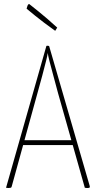

<svg xmlns="http://www.w3.org/2000/svg" viewBox="-20 -932 476 953"><path d="M24 1Q23 1 19 1Q15 1 10 0L210 -703Q210 -705 215 -705Q218 -705 220.5 -704.5Q223 -704 224 -703L425 -10Q427 -4 425 -1.5Q423 1 417 1Q414 1 409.5 1Q405 1 401 0L268 -470Q256 -516 244.5 -557.5Q233 -599 225.5 -629Q218 -659 217 -669Q216 -659 208.5 -629Q201 -599 190 -557.5Q179 -516 166 -470L38 -6Q37 -1 33 0Q29 1 24 1ZM92 -212V-236H355V-212ZM254 -779Q226 -799 200 -818.5Q174 -838 154.5 -854Q135 -870 123.5 -879.5Q112 -889 112 -889Q112 -889 115.5 -900.5Q119 -912 125 -912Q125 -912 137 -902.5Q149 -893 169.5 -876.5Q190 -860 214.5 -839Q239 -818 264 -795Q264 -795 261.5 -791Q259 -787 256.5 -783Q254 -779 254 -779Z"/></svg>

Font: Yanone Kaffeesatz ExtraLight ExtraLight
Style: Regular
Weight: 250
Version: Version 2.003